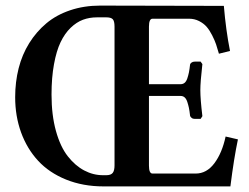

<svg xmlns="http://www.w3.org/2000/svg" viewBox="-20 -666 890 686"><path d="M348.1 -40H359.9Q376 -40 382.6 -48.1Q389.2 -56.2 389.2 -75.2V-570.8Q389.2 -590.8 382.8 -597.4Q376.5 -604 359.9 -604H326.2Q299.8 -604 276.6 -595.5Q253.4 -586.9 232.4 -566.7Q211.4 -546.4 196.5 -515.4Q181.6 -484.4 172.9 -436.5Q164.1 -388.7 164.1 -328.1Q164.1 -254.9 179.9 -198Q195.8 -141.1 222.4 -107.4Q249 -73.7 281 -56.9Q313 -40 348.1 -40ZM779.8 -645Q787.1 -558.1 801.8 -483.9L762.2 -474.1Q756.8 -493.2 752 -507.6Q747.1 -522 737.8 -540.3Q728.5 -558.6 718 -570.6Q707.5 -582.5 691.2 -590.8Q674.8 -599.1 655.8 -599.1H524.9Q512.2 -599.1 512.2 -570.8V-365.2H625Q633.8 -365.2 639.6 -370.1Q645.5 -375 649.2 -385.7Q652.8 -396.5 655 -407.2Q657.2 -418 659.2 -436Q660.2 -439.5 664.6 -442.6Q668.9 -445.8 675.8 -445.8H696.8L703.1 -437Q695.8 -373 695.8 -344.2Q695.8 -311.5 703.1 -251L696.8 -241.2H675.8Q668.9 -241.2 664.6 -244.9Q660.2 -248.5 659.2 -252Q657.2 -270 655 -280.5Q652.8 -291 649.2 -302Q645.5 -313 639.6 -318.1Q633.8 -323.2 625 -323.2H512.2V-74.2Q512.2 -45.9 524.9 -45.9H679.2Q718.3 -45.9 745.8 -82.5Q773.4 -119.1 786.1 -178.2L830.1 -168Q815.9 -101.1 803.2 0H350.1Q276.4 0 216.1 -24.4Q155.8 -48.8 116.2 -91.6Q76.7 -134.3 55.4 -192.6Q34.2 -251 34.2 -318.8Q34.2 -373 46.6 -422.1Q59.1 -471.2 84.5 -512Q109.9 -552.7 145.8 -582.8Q181.6 -612.8 231 -629.4Q280.3 -646 337.9 -646Z"/></svg>

Font: Linux Libertine G
Style: Semibold
Weight: 600
Designer: Philipp H. Poll
Foundry: Philipp H. Poll
Version: Version 5.1.1